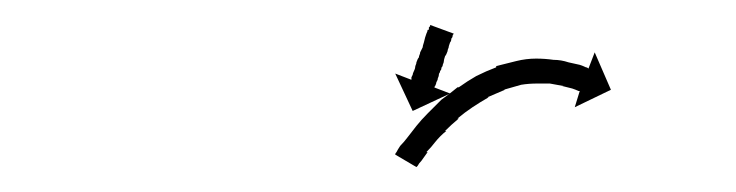

<svg xmlns="http://www.w3.org/2000/svg" viewBox="-20 -606 590 154"><path d="M344 -579Q343 -578 343 -577Q343 -576 342 -575Q342 -573 341 -572Q340 -569 340 -569Q340 -568 339.5 -567Q339 -566 339 -565Q338 -562 337 -561Q336 -558 336 -557Q336 -556 335.5 -555Q335 -554 335 -553Q334 -552 334 -551Q334 -550 333 -549Q333 -548 332.5 -547.5Q332 -547 332 -546Q332 -545 331.5 -544Q331 -543 331 -542Q331 -542 330.5 -541Q330 -540 330 -540Q330 -539 329 -537Q328 -536 329 -536Q328 -536 328 -536L341 -531L311 -517L297 -547L310 -542Q310 -543 310 -543Q310 -543 310 -543.5Q310 -544 310 -544Q311 -546 311 -546Q311 -547 312 -549Q313 -551 313 -552Q313 -553 313.5 -554Q314 -555 314 -556Q315 -559 316 -560Q316 -561 316.5 -562Q317 -563 317 -564Q318 -566 319 -568Q319 -569 320 -572Q321 -576 321 -576Q321 -576 322 -579Q323 -581 323 -582Q324 -582 324 -582.5Q324 -583 324 -584Q324 -584 325 -585Q325 -585 325 -586L344 -579Q344 -579 344 -579ZM298 -484Q298 -484 298 -484Q298 -484 298 -484Q298 -484 298 -484Q298 -484 298 -484Q299 -486 301 -489Q301 -489 301 -489Q301 -489 301 -489Q301 -489 301 -489Q301 -489 301 -489Q304 -492 307 -496Q307 -496 307 -496Q307 -496 307 -496Q307 -496 307 -496Q307 -496 307 -496Q310 -500 314 -505Q314 -505 314 -505Q314 -505 314 -505Q314 -505 314 -505Q314 -505 314 -505Q318 -510 323 -515Q323 -515 323 -515Q323 -515 323 -515Q323 -515 323 -515Q323 -515 323 -515Q329 -521 334 -526Q334 -526 334 -526Q334 -526 334 -526Q334 -526 334 -526Q334 -526 334 -526Q341 -531 347 -536Q347 -536 347 -536Q347 -536 347 -536Q347 -536 347.5 -536Q348 -536 348 -536Q355 -541 362 -545Q362 -545 362 -545Q362 -545 362 -545Q362 -545 362 -545Q362 -545 362 -545Q370 -549 378 -552Q378 -552 378 -552.5Q378 -553 378 -553Q378 -553 378 -553Q378 -553 378 -553Q386 -555 394 -557Q394 -557 394 -557Q394 -557 394 -557Q394 -557 394 -557Q394 -557 394 -557Q402 -559 410 -559Q410 -559 410 -559Q410 -559 410 -559Q410 -559 410 -559Q410 -559 410 -559Q417 -559 424 -558Q424 -558 424 -558Q424 -558 424 -558Q424 -558 424 -558Q424 -558 424 -558Q430 -558 436 -556Q436 -556 436 -556Q436 -556 436 -556Q436 -556 436 -556Q436 -556 436 -556Q441 -555 445 -554Q445 -554 445 -554Q445 -554 445 -554Q445 -554 445 -554Q445 -554 445 -554Q448 -553 450 -552Q450 -552 450 -552Q450 -552 450 -552Q450 -552 450 -552Q450 -552 450 -552Q451 -552 452 -551L457 -564L470 -534L441 -520L445 -533Q444 -533 444 -533Q444 -533 444 -533Q444 -533 444 -533Q444 -533 444 -533Q444 -533 444 -533Q442 -534 439 -535Q439 -535 439 -535Q439 -535 439 -535Q439 -535 439 -535Q439 -535 439 -535Q435 -536 431 -537Q431 -537 431 -537Q431 -537 431 -537Q431 -537 431.5 -537Q432 -537 432 -537Q427 -538 421 -539Q421 -539 421.5 -539Q422 -539 422 -539Q422 -539 422 -539Q422 -539 422 -539Q416 -539 410 -539Q410 -539 410 -539Q410 -539 411 -539Q411 -539 411 -539Q411 -539 411 -539Q404 -539 398 -538Q398 -538 398 -538Q398 -538 398 -538Q398 -538 398 -538Q398 -538 398 -538Q391 -536 384 -534Q384 -534 384.5 -534Q385 -534 385 -534Q385 -534 385 -534Q385 -534 385 -534Q378 -531 371 -528Q371 -528 371 -528Q371 -528 371 -528Q372 -528 372 -528Q372 -528 372 -528Q365 -524 359 -520Q359 -520 359 -520Q359 -520 359 -520Q359 -520 359 -520Q359 -520 359 -520Q353 -516 347 -511Q347 -511 347 -511Q347 -511 347 -511Q348 -511 348 -511Q348 -511 348 -511Q342 -506 337 -501Q337 -501 337 -501Q337 -501 337 -501Q338 -501 338 -501Q338 -501 338 -501Q333 -497 329 -492Q329 -492 329 -492Q329 -492 329 -492Q329 -492 329 -492Q329 -492 329 -492Q326 -488 322 -484Q322 -484 322 -484Q322 -484 322 -484Q323 -484 323 -484Q323 -484 323 -484Q320 -480 318 -477Q318 -477 318 -477Q318 -477 318 -477Q318 -477 318 -477Q318 -477 318 -477Q316 -475 315 -473Q315 -473 315 -473Q315 -473 315 -473Q315 -473 315 -473Q315 -473 315 -473Q314 -472 314 -472L297 -482Q297 -483 298 -484Z"/></svg>

Font: FRB American Cursive Just Arrows Thin
Style: Italic
Weight: 100
Italic angle: -25°
Version: Version 2.0;Modular Font Editor K font №1